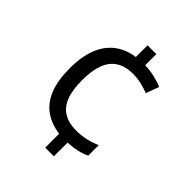

<svg xmlns="http://www.w3.org/2000/svg" viewBox="-205 -844 974 974"><g transform="rotate(45 281.5 -357.0)"><path d="M285 -90Q223 -98 178.5 -129.5Q134 -161 111 -219Q88 -277 88 -362Q88 -447 111.5 -506Q135 -565 179.5 -598.5Q224 -632 285 -640V-724H348V-644Q384 -643 418.5 -635Q453 -627 476 -616L450 -546Q426 -556 396 -563Q366 -570 336 -570Q281 -570 245 -547Q209 -524 192 -478.5Q175 -433 175 -363Q175 -294 192.5 -249.5Q210 -205 245.5 -183.5Q281 -162 333 -162Q371 -162 405.5 -170Q440 -178 468 -191V-116Q445 -104 414.5 -97Q384 -90 347 -88V10H285Z"/></g></svg>

Font: Noto Sans Mono SemiCondensed
Style: Regular
Weight: 400
Width: 4
Designer: Monotype Design Team
Foundry: Monotype Imaging Inc.
Version: Version 2.010